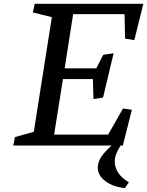

<svg xmlns="http://www.w3.org/2000/svg" viewBox="-20 -755 764 996"><path d="M605.5 0Q575.2 47.4 575.2 80.1Q575.2 147.9 648.4 190.4L627.9 220.7Q565.9 214.4 526.6 184.6Q487.3 154.8 487.3 115.2Q487.3 88.4 502.7 62.7Q518.1 37.1 558.6 0H48.8L57.6 -43.9L155.3 -71.3L249 -666L150.4 -690.4L160.2 -735.4H723.6L676.8 -546.9L628.9 -554.7L626 -681.6H359.4L315.4 -400.4H479.5L515.6 -470.7L569.3 -478.5L514.6 -249L464.8 -241.2L461.9 -344.7H306.6L260.7 -56.6H541L618.2 -192.4L664.1 -185.5L617.2 0Z"/></svg>

Font: Neuton
Style: Italic
Weight: 400
Italic angle: -9°
Designer: Brian M Zick
Version: Version 1.32